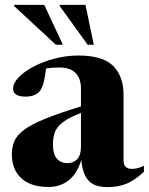

<svg xmlns="http://www.w3.org/2000/svg" viewBox="-20 -752 608 785"><path d="M568.5 -49.5Q529.5 -13.5 495.8 -0.2Q462 13 419 13Q366 13 341.8 -13.8Q317.5 -40.5 312.5 -98.5Q295.5 -42.5 261 -15Q226.5 12.5 178.5 12.5Q106 12.5 67.2 -23.2Q28.5 -59 28.5 -120.5Q28.5 -150.5 38.5 -174.5Q48.5 -198.5 77.5 -220.5Q106.5 -242.5 162.5 -265.5Q218.5 -288.5 311 -317V-390.5Q311 -430.5 289.2 -453.2Q267.5 -476 223.5 -476Q191.5 -476 168.5 -472Q163.5 -433.5 158 -413.2Q152.5 -393 144.5 -382Q126.5 -357 84.5 -357Q33.5 -357 33.5 -389.5Q33.5 -412 56.2 -435.8Q79 -459.5 117.5 -479.8Q156 -500 203.5 -512.5Q251 -525 300 -525Q401 -525 443 -482.2Q485 -439.5 485 -366.5V-97.5Q485 -61.5 519 -61.5Q543.5 -61.5 568.5 -74.5ZM196.5 -162Q196.5 -121 212.8 -103Q229 -85 255 -85Q280 -85 295.5 -101Q311 -117 311 -153V-290.5Q262.5 -271.5 238 -253Q213.5 -234.5 205 -212.8Q196.5 -191 196.5 -162ZM237 -569H208.5L37.5 -727.5V-732H161ZM363.5 -569H338.5L224 -727.5V-732H329.5Z"/></svg>

Font: Newsreader 72pt
Style: Bold
Weight: 700
Designer: Hugues Gentile
Foundry: Production Type
Version: Version 1.003; ttfautohint (v1.8.3)